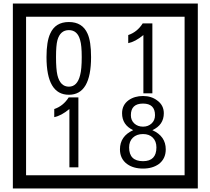

<svg xmlns="http://www.w3.org/2000/svg" viewBox="-20 -980 1195 1090"><path d="M1103 90H53V-960H1103ZM1028 15V-885H128V15ZM497 -656Q497 -442 371 -442Q244 -442 244 -656Q244 -744 265 -789Q294 -855 371 -855Q448 -855 477 -789Q497 -745 497 -656ZM444 -656Q444 -723 435 -752Q420 -809 371 -809Q322 -809 306 -752Q298 -723 298 -656Q298 -587 306 -553Q322 -488 371 -488Q419 -488 435 -554Q444 -587 444 -656ZM845 -450H794V-781Q748 -743 708 -735V-781Q759 -798 790 -847H845ZM425 -30H374V-361Q328 -323 288 -315V-361Q339 -378 370 -427H425ZM921 -132Q921 -79 882 -49Q846 -23 792 -23Q737 -23 701 -49Q661 -79 661 -132Q661 -207 736 -241Q673 -271 673 -337Q673 -384 710 -411Q744 -435 792 -435Q839 -435 872 -410Q910 -383 910 -337Q910 -271 845 -241Q921 -207 921 -132ZM860 -326Q860 -392 792 -392Q723 -392 723 -326Q723 -297 742.5 -279Q762 -261 792 -261Q821 -261 840.5 -279Q860 -297 860 -326ZM868 -143Q868 -178 847.5 -198.5Q827 -219 792 -219Q756 -219 734.5 -198.5Q713 -178 713 -143Q713 -65 792 -65Q868 -65 868 -143Z"/></svg>

Font: Unicode BMP Fallback SIL
Style: Regular
Weight: 400
Foundry: NRSI, SIL International
Version: Version 5.1 Based on Unicode 5.1